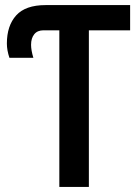

<svg xmlns="http://www.w3.org/2000/svg" viewBox="-20 -734 545 754"><path d="M213 -615H151Q127 -615 114.5 -599.5Q102 -584 102 -558Q102 -537 111 -507H17Q7 -537 7 -563Q7 -633 43.5 -673.5Q80 -714 159 -714H491V-615H329V0H213Z"/></svg>

Font: Noto Sans Display Medium Narrow
Style: Regular
Weight: 500
Width: 4
Designer: Monotype Design team
Foundry: Monotype Imaging Inc.
Version: Version 1.000